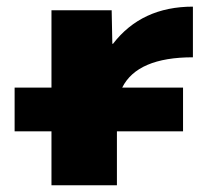

<svg xmlns="http://www.w3.org/2000/svg" viewBox="-20 -550 636 570"><path d="M23.4 -160.2V-290H132.8V-519.5H311.5L313.5 -419.9H315.4Q400.4 -530.3 552.7 -530.3V-379.9Q387.7 -379.9 342.8 -290H523.4V-160.2H327.1V0H132.8V-160.2Z"/></svg>

Font: GenEi M Gothic v2 Black
Style: Regular
Weight: 900
Version: Version 2.0